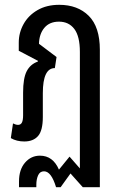

<svg xmlns="http://www.w3.org/2000/svg" viewBox="-20 -578 499 798"><path d="M395 -371V200H324L273 143L232 200H213Q193 134 163 134Q146 134 138.5 150.5Q131 167 131 190V200H59V176Q59 127 84 98Q109 69 146 69Q200 69 225 127L269 73L312 122V-362Q312 -427 289 -457.5Q266 -488 225 -488Q186 -488 164.5 -462.5Q143 -437 142 -396L215 -341L208 -295Q158 -295 158 -191V-92Q158 -35 138 -12.5Q118 10 81 10Q49 10 25 -4L34 -65Q46 -59 55 -59Q66 -59 71 -68.5Q76 -78 76 -99V-193Q76 -253 91 -282Q106 -311 137 -322L138 -325L58 -367V-401Q58 -442 78 -478Q98 -514 136 -536Q174 -558 226 -558Q303 -558 349 -512Q395 -466 395 -371Z"/></svg>

Font: Noto Sans Thai Cond
Style: Regular
Weight: 400
Width: 3
Designer: Monotype Design Team
Foundry: Monotype Imaging Inc.
Version: Version 1.000